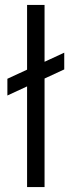

<svg xmlns="http://www.w3.org/2000/svg" viewBox="-20 -760 291 780"><path d="M161 0H90V-409L10 -372V-440L90 -477V-740H161V-509L241 -546V-478L161 -441Z"/></svg>

Font: Ulagadi Sans Light
Style: Regular
Weight: 300
Designer: Ninad Kale (Devanagari), Jonny Pinhorn (Latin)
Foundry: Indian Type Foundry
Version: Version 3.01;March 29, 2020;FontCreator 12.0.0.2522 64-bit; 